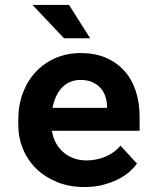

<svg xmlns="http://www.w3.org/2000/svg" viewBox="-20 -755 640 785"><path d="M325.2 9.8Q264.2 9.8 214.4 -10.3Q164.6 -30.3 128.9 -64.7Q93.3 -99.1 74 -145.8Q54.7 -192.4 54.7 -245.6V-265.1Q54.7 -325.7 73.7 -375.7Q92.8 -425.8 127 -461.9Q161.1 -498 208 -518.1Q254.9 -538.1 310.1 -538.1Q367.2 -538.1 411.9 -519.3Q456.5 -500.5 487.5 -466.3Q518.6 -432.1 534.7 -384Q550.8 -335.9 550.8 -277.8V-220.2H192.4Q196.3 -193.4 208.3 -171.1Q220.2 -148.9 238.8 -132.8Q257.3 -116.7 281.2 -107.9Q305.2 -99.1 333.5 -99.1Q353.5 -99.1 373.3 -103Q393.1 -106.9 411.1 -114.5Q429.2 -122.1 444.8 -133.3Q460.4 -144.5 472.2 -159.7L540 -86.4Q527.3 -68.4 507.1 -51Q486.8 -33.7 459.2 -20.3Q431.6 -6.8 397.9 1.5Q364.3 9.8 325.2 9.8ZM309.1 -428.2Q286.1 -428.2 267.1 -420.2Q248 -412.1 233.6 -397Q219.2 -381.8 209.5 -360.8Q199.7 -339.8 194.8 -314H417.5V-324.7Q416.5 -346.2 409.2 -365.2Q401.9 -384.3 388.2 -398.2Q374.5 -412.1 354.7 -420.2Q335 -428.2 309.1 -428.2ZM348.6 -598.6H241.7L112.8 -734.9H262.2Z"/></svg>

Font: TypoPRO Roboto Mono
Style: Bold
Weight: 700
Designer: Google
Version: Version 2.000986; 2015; ttfautohint (v1.3)